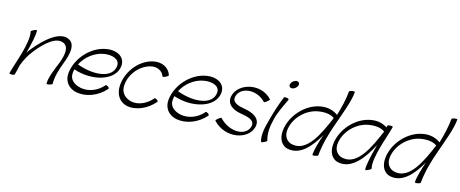

<svg xmlns="http://www.w3.org/2000/svg" viewBox="-45 -1485 5216 2179"><g transform="rotate(15 2563.0 -395.0)"><path d="M190 -518C206 -455 184 -353 161 -267C137 -178 104 -89 80 0C78 5 90 10 107 10C125 10 140 5 142 0C153 -38 161 -76 170 -115C195 -183 230 -249 279 -309C371 -424 491 -535 585 -489C653 -456 634 -358 602 -269C565 -177 513 -59 518 8C517 13 532 14 550 9C569 5 584 -3 585 -8C584 -91 610 -178 643 -264C688 -377 717 -504 631 -546C517 -603 365 -471 249 -331C233 -312 219 -293 206 -273C233 -370 264 -505 256 -549C255 -554 240 -550 221 -542C203 -533 189 -522 190 -518Z M1212 -118C1217 -122 1211 -133 1199 -142C1188 -150 1175 -154 1170 -149C1102 -67 997 -30 907 -46C832 -60 767 -106 773 -182C774 -198 777 -214 781 -231C1007 -154 1267 -227 1286 -404C1297 -513 1194 -569 1072 -548C894 -519 744 -348 727 -174C717 -76 778 -2 872 15C987 36 1122 -13 1212 -118ZM1059 -487C1153 -503 1245 -476 1240 -396C1227 -243 1005 -221 806 -296C855 -392 951 -469 1059 -487Z M1834 -442C1809 -529 1718 -574 1614 -548C1448 -507 1328 -334 1327 -172C1327 -80 1374 -5 1461 15C1569 39 1699 -16 1786 -118C1791 -122 1785 -133 1774 -142C1762 -150 1749 -154 1744 -149C1680 -71 1582 -28 1498 -46C1428 -62 1376 -111 1374 -183C1371 -315 1471 -453 1607 -488C1681 -506 1747 -474 1768 -411C1769 -406 1785 -410 1803 -418C1821 -427 1835 -438 1834 -442Z M2387 -118C2392 -122 2386 -133 2374 -142C2363 -150 2350 -154 2345 -149C2277 -67 2172 -30 2082 -46C2007 -60 1942 -106 1948 -182C1949 -198 1952 -214 1956 -231C2182 -154 2442 -227 2461 -404C2472 -513 2369 -569 2247 -548C2069 -519 1919 -348 1902 -174C1892 -76 1953 -2 2047 15C2162 36 2297 -13 2387 -118ZM2234 -487C2328 -503 2420 -476 2415 -396C2402 -243 2180 -221 1981 -296C2030 -392 2126 -469 2234 -487Z M2477 -83C2632 86 2899 29 2936 -135C2958 -233 2866 -281 2766 -298C2692 -310 2610 -330 2623 -401C2645 -521 2835 -555 2955 -429C2957 -426 2973 -434 2989 -447C3005 -460 3016 -474 3013 -477C2871 -631 2614 -559 2579 -399C2558 -304 2638 -251 2733 -236C2812 -223 2904 -206 2891 -132C2866 -4 2667 9 2536 -131C2533 -134 2518 -126 2502 -113C2485 -100 2474 -86 2477 -83Z M3284 -709C3288 -722 3288 -734 3283 -742C3277 -751 3267 -756 3255 -756C3242 -756 3229 -751 3216 -742C3204 -734 3195 -722 3190 -709C3185 -697 3185 -685 3191 -676C3196 -667 3206 -662 3219 -662C3231 -662 3245 -667 3257 -676C3269 -685 3279 -697 3284 -709ZM3161 -540C3126 -455 3094 -358 3070 -267C3043 -169 3014 -67 3040 16C3041 20 3057 17 3075 8C3093 0 3107 -11 3106 -16C3082 -91 3090 -179 3113 -267C3130 -348 3178 -441 3218 -527C3221 -532 3211 -540 3195 -543C3180 -546 3164 -545 3161 -540Z M3856 -795C3847 -698 3824 -601 3794 -503C3741 -542 3672 -562 3591 -548C3413 -519 3263 -348 3246 -174C3236 -81 3274 1 3361 15C3503 38 3614 -84 3704 -242C3672 -149 3645 -58 3641 5C3640 11 3654 13 3672 10C3690 7 3706 0 3707 -5C3719 -135 3756 -267 3803 -398C3851 -534 3916 -704 3922 -805C3923 -811 3909 -813 3891 -810C3873 -807 3857 -800 3856 -795ZM3395 -47C3328 -57 3287 -112 3292 -182C3302 -325 3429 -462 3578 -487C3649 -499 3719 -494 3767 -459C3678 -248 3571 -18 3395 -47Z M4331 -16C4314 -78 4337 -180 4360 -267C4384 -356 4417 -444 4440 -533C4443 -539 4430 -543 4413 -543C4396 -543 4380 -539 4378 -533C4376 -526 4374 -519 4372 -512C4321 -545 4257 -561 4183 -548C4005 -519 3855 -348 3838 -174C3828 -81 3866 1 3953 15C4109 40 4228 -110 4322 -291C4320 -283 4318 -275 4316 -267C4289 -170 4256 -30 4264 16C4265 20 4281 17 4299 8C4317 0 4332 -11 4331 -16ZM3987 -47C3920 -57 3879 -112 3884 -182C3894 -325 4021 -462 4170 -487C4241 -499 4311 -494 4359 -459C4270 -248 4163 -18 3987 -47Z M5060 -795C5051 -698 5028 -601 4998 -503C4945 -542 4876 -562 4795 -548C4617 -519 4467 -348 4450 -174C4440 -81 4478 1 4565 15C4707 38 4818 -84 4908 -242C4876 -149 4849 -58 4845 5C4844 11 4858 13 4876 10C4894 7 4910 0 4911 -5C4923 -135 4960 -267 5007 -398C5055 -534 5120 -704 5126 -805C5127 -811 5113 -813 5095 -810C5077 -807 5061 -800 5060 -795ZM4599 -47C4532 -57 4491 -112 4496 -182C4506 -325 4633 -462 4782 -487C4853 -499 4923 -494 4971 -459C4882 -248 4775 -18 4599 -47Z"/></g></svg>

Font: Nupuram ExtraLight Oblique
Style: Regular
Weight: 200
Designer: Santhosh Thottingal (santhosh.thottingal@gmail.com)
Foundry: SMC
Version: Version 1.000